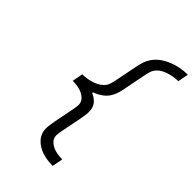

<svg xmlns="http://www.w3.org/2000/svg" viewBox="-317 -1119 1323 1323"><g transform="rotate(45 344.0 -457.5)"><path d="M303.4 -330.1Q303.4 -360 280.3 -380.9Q257.2 -401.7 225.3 -410.2Q193.4 -418.6 156.9 -418.6L171.9 -496.7Q224 -496.7 272.1 -514.6Q320.3 -532.6 343.1 -566.4Q356.1 -584.6 367.2 -644.5L394.5 -783.2Q402.3 -822.9 409.5 -846Q416.7 -869.1 432.3 -893.2Q468.8 -948.6 539.4 -978.8Q610 -1009.1 688.2 -1009.1L673.2 -931Q621.1 -931 572.9 -913.1Q524.7 -895.2 502 -861.3Q488.9 -843.1 477.9 -783.2L450.5 -644.5Q445.3 -616.5 442.1 -602.9Q438.8 -589.2 431.6 -570.3Q424.5 -551.4 413.4 -534.5Q382.8 -487.6 311.8 -460.9L310.5 -454.4Q348.3 -437.5 368.2 -411.8Q388 -386.1 388 -343.8Q388 -323.6 378.3 -270.8L350.9 -132.2Q342.4 -89.8 342.4 -72.9Q342.4 -42.3 366.2 -21.5Q390 -0.7 421.5 7.5Q453.1 15.6 488.9 15.6L474 93.8Q417.3 93.8 369.8 78.5Q322.3 63.2 290 27.7Q257.8 -7.8 257.8 -59.2Q257.8 -79.4 267.6 -132.2L294.9 -270.8Q303.4 -313.2 303.4 -330.1Z"/></g></svg>

Font: Monoid
Style: Italic
Weight: 400
Width: 4
Italic angle: -11°
Monospace: yes
Version: Version 0.61